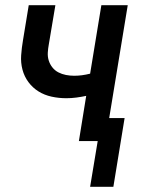

<svg xmlns="http://www.w3.org/2000/svg" viewBox="-20 -540 540 735"><path d="M325 175 354 0H282L310 -173Q291 -169 272 -166.5Q253 -164 234 -164Q205 -164 177.5 -170Q150 -176 127.5 -190Q105 -204 89 -225.5Q73 -247 66 -273.5Q59 -300 61 -328.5Q63 -357 68 -386L90 -520H192L167 -371Q164 -355 163 -339Q162 -323 166.5 -308.5Q171 -294 180.5 -282Q190 -270 203.5 -263Q217 -256 232.5 -253Q248 -250 264 -250Q279 -250 294 -252Q309 -254 325 -258L368 -520H469L398 -88H457L414 175Z"/></svg>

Font: Iosevka SS04 Semibold Oblique
Style: Regular
Weight: 600
Italic angle: -9°
Monospace: yes
Designer: Belleve Invis
Foundry: Belleve Invis
Version: Version 19.0.0; ttfautohint (v1.8.4)